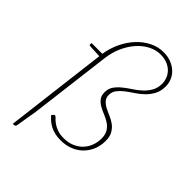

<svg xmlns="http://www.w3.org/2000/svg" viewBox="-247 -802 1020 1020"><g transform="rotate(45 263.5 -292.0)"><path d="M128.5 -474Q136 -522.5 156.5 -565.5Q177 -608.5 207 -640.8Q237 -673 274.2 -691.8Q311.5 -710.5 352.5 -710.5Q385.5 -710.5 411 -700.2Q436.5 -690 454 -673.2Q471.5 -656.5 480.5 -634.8Q489.5 -613 489.5 -590.5Q489.5 -555 476 -529.2Q462.5 -503.5 442.2 -483.8Q422 -464 398.2 -448.5Q374.5 -433 354.2 -417.5Q334 -402 320.5 -384.5Q307 -367 307 -344Q307 -322 319 -308.8Q331 -295.5 349 -286Q367 -276.5 387.8 -268Q408.5 -259.5 426.5 -246.2Q444.5 -233 456.5 -212.5Q468.5 -192 468.5 -159Q468.5 -123.5 456 -93Q443.5 -62.5 421 -40Q398.5 -17.5 367 -4.8Q335.5 8 297.5 8Q273.5 8 254.5 3.8Q235.5 -0.5 219.8 -8.2Q204 -16 191 -27Q178 -38 166 -51.5L173 -60Q175 -62.5 176.8 -63.8Q178.5 -65 182 -65Q186.5 -65 194 -56.8Q201.5 -48.5 214.8 -38.2Q228 -28 248.8 -19.8Q269.5 -11.5 301 -11.5Q334 -11.5 360.5 -22.8Q387 -34 405.5 -53Q424 -72 434 -97.8Q444 -123.5 444 -153Q444 -183.5 432 -202Q420 -220.5 401.8 -232.5Q383.5 -244.5 362.5 -252.8Q341.5 -261 323.2 -271.5Q305 -282 293 -297.2Q281 -312.5 281 -338.5Q281 -365.5 294.8 -385Q308.5 -404.5 329 -421.2Q349.5 -438 373.5 -453.5Q397.5 -469 418 -487.8Q438.5 -506.5 452.2 -530.5Q466 -554.5 466 -587.5Q466 -602.5 460.2 -620.2Q454.5 -638 440.8 -653.8Q427 -669.5 404.5 -680Q382 -690.5 349 -690.5Q315.5 -690.5 283.2 -674Q251 -657.5 224.2 -628Q197.5 -598.5 178.5 -557Q159.5 -515.5 153.5 -466L96.5 -7L76.5 114Q74 125.5 63 125.5H55L126 -453.5L55 -457Q45.5 -458 47 -464L48 -474Z"/></g></svg>

Font: Lato ExtraLight
Style: Italic
Weight: 275
Italic angle: -7°
Designer: Lukasz Dziedzic with Adam Twardoch and Botio Nikoltchev
Foundry: tyPoland Lukasz Dziedzic
Version: Version 2.015; 2015-08-06; http://www.latofonts.com/